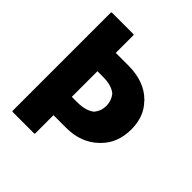

<svg xmlns="http://www.w3.org/2000/svg" viewBox="-221 -980 1140 1140"><g transform="rotate(45 349.0 -410.0)"><path d="M251 -520H299C341 -520 381 -512 409 -487V-486C423 -469 434 -444 434 -412C434 -381 424 -357 409 -339V-338C382 -314 341 -305 299 -305H251ZM247 -827H65L61 -823V3L65 7H247L251 3V-151H358C440 -151 509 -177 560 -227L561 -228L568 -235C612 -279 638 -340 638 -418C638 -493 614 -550 573 -591L572 -593V-594L566 -599C516 -649 444 -674 358 -674H251V-823Z"/></g></svg>

Font: Hussar Woodtype
Style: Bd
Weight: 900
Foundry: Cannot Into Space Fonts
Version: Version 1.07